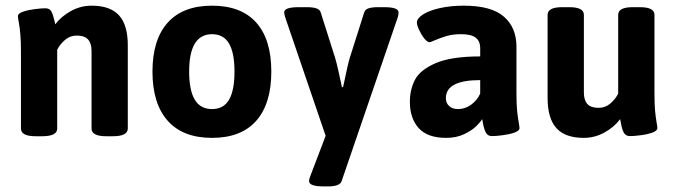

<svg xmlns="http://www.w3.org/2000/svg" viewBox="-20 -481 2392 680"><path d="M54.2 -25.9V-301.3Q54.2 -363.8 45.9 -405.3Q43.5 -418.5 43.5 -423.8Q43.5 -433.6 61.8 -439.7Q80.1 -445.8 103.3 -448.7Q126.5 -451.7 140.6 -451.7Q155.8 -451.7 161.9 -440.4Q168 -429.2 172.9 -407.7L175.8 -395Q196.3 -422.4 230.7 -441.7Q265.1 -460.9 304.7 -460.9Q370.1 -460.9 401.4 -426.8Q432.6 -392.6 432.6 -320.8V-25.9Q432.6 1.5 379.9 1.5H356Q304.2 1.5 304.2 -25.9V-301.3Q304.2 -327.6 291.7 -341.3Q279.3 -355 251.5 -355Q228 -355 210 -339.4Q191.9 -323.7 182.6 -304.7V-25.9Q182.6 1.5 129.9 1.5H106Q54.2 1.5 54.2 -25.9Z M520 -227.5Q520 -340.8 574 -400.9Q627.9 -460.9 731 -460.9Q834 -460.9 887.5 -401.1Q940.9 -341.3 940.9 -227.5Q940.9 -113.8 887.5 -53.2Q834 7.3 731 7.3Q627.9 7.3 574 -53.2Q520 -113.8 520 -227.5ZM810.5 -227.5Q810.5 -293.5 791.3 -326.7Q772 -359.9 731 -359.9Q649.9 -359.9 649.9 -227.5Q649.9 -161.6 669.7 -128.2Q689.5 -94.7 731 -94.7Q772 -94.7 791.3 -127.9Q810.5 -161.1 810.5 -227.5Z M1074.7 160.6Q1074.7 153.3 1078.1 145L1133.3 0L989.7 -420.9Q989.3 -423.8 987.8 -429Q986.3 -434.1 986.3 -436.5Q986.3 -446.3 999 -450.9Q1011.7 -455.6 1039.1 -455.6H1067.4Q1087.9 -455.6 1100.3 -451.4Q1112.8 -447.3 1115.7 -437.5L1166.5 -277.3Q1171.4 -262.2 1178.7 -228.8Q1186 -195.3 1187.5 -189L1190.9 -172.4H1194.8Q1195.3 -175.8 1197.3 -182.6Q1213.4 -260.7 1219.2 -277.3L1270 -437.5Q1273.4 -447.8 1285.9 -451.7Q1298.3 -455.6 1318.8 -455.6H1339.8Q1366.7 -455.6 1379.2 -450.9Q1391.6 -446.3 1391.6 -436.5Q1391.6 -431.6 1389.2 -420.9L1189.9 160.6Q1183.6 179.2 1141.6 179.2H1127Q1074.7 179.2 1074.7 160.6Z M1431.6 -120.1Q1431.6 -163.6 1449.7 -198.5Q1467.8 -233.4 1522.9 -257.3Q1578.1 -281.2 1680.7 -281.2V-310.1Q1680.7 -335.4 1664.6 -347.7Q1648.4 -359.9 1613.3 -359.9Q1584 -359.9 1563 -353.8Q1542 -347.7 1517.6 -337.4Q1504.9 -331.5 1502 -331.5Q1493.2 -331.5 1482.7 -344.7Q1472.2 -357.9 1464.4 -375Q1456.5 -392.1 1456.5 -400.9Q1456.5 -416 1478.3 -429.9Q1500 -443.8 1538.1 -452.4Q1576.2 -460.9 1622.6 -460.9Q1720.2 -460.9 1764.6 -422.1Q1809.1 -383.3 1809.1 -315.9V-153.3Q1809.1 -112.8 1811.3 -90.3Q1813.5 -67.9 1817.4 -45.9Q1819.8 -32.7 1819.8 -27.3Q1819.8 -17.6 1801.5 -11.2Q1783.2 -4.9 1759.8 -2Q1736.3 1 1722.2 1Q1707 1 1700.4 -12Q1693.8 -24.9 1689.9 -47.4Q1689.5 -50.3 1689 -53.2Q1688.5 -56.2 1687.5 -59.1Q1682.6 -49.8 1666.7 -34.2Q1650.9 -18.6 1623.5 -5.6Q1596.2 7.3 1560.1 7.3Q1493.7 7.3 1462.6 -27.6Q1431.6 -62.5 1431.6 -120.1ZM1680.7 -149.4V-197.3Q1559.1 -197.3 1559.1 -133.3Q1559.1 -116.2 1570.6 -105.5Q1582 -94.7 1602.5 -94.7Q1627 -94.7 1648.4 -110.1Q1669.9 -125.5 1680.7 -149.4Z M1919.4 -133.8V-428.2Q1919.4 -441.9 1932.1 -448.7Q1944.8 -455.6 1971.7 -455.6H1995.6Q2022.5 -455.6 2035.2 -448.7Q2047.9 -441.9 2047.9 -428.2V-153.3Q2047.9 -126.5 2060.1 -112.8Q2072.3 -99.1 2100.1 -99.1Q2124 -99.1 2141.8 -114.5Q2159.7 -129.9 2169.4 -149.4V-428.2Q2169.4 -441.9 2182.1 -448.7Q2194.8 -455.6 2221.7 -455.6H2245.6Q2272.5 -455.6 2285.2 -448.7Q2297.9 -441.9 2297.9 -428.2V-153.3Q2297.9 -112.3 2300 -89.1Q2302.2 -65.9 2305.7 -45.9Q2308.1 -32.7 2308.1 -27.3Q2308.1 -17.6 2290 -11.2Q2272 -4.9 2248.8 -2Q2225.6 1 2211.4 1Q2195.8 1 2189.2 -11.5Q2182.6 -23.9 2178.7 -46.9L2176.3 -59.1Q2155.8 -31.2 2121.3 -12Q2086.9 7.3 2047.4 7.3Q1981.9 7.3 1950.7 -27.1Q1919.4 -61.5 1919.4 -133.8Z"/></svg>

Font: Jaldi
Style: Bold
Weight: 400
Designer: Pablo Cosgaya and Nicolas Silva
Foundry: Omnibus-Type
Version: Version 1.007